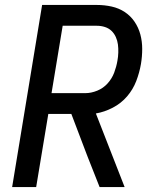

<svg xmlns="http://www.w3.org/2000/svg" viewBox="-20 -755 640 775"><path d="M29 0 150 -735H371Q402 -735 431 -728.5Q460 -722 483.5 -706.5Q507 -691 523 -667.5Q539 -644 546.5 -616Q554 -588 554 -557.5Q554 -527 549 -497Q543 -462 530 -428Q517 -394 493 -366Q469 -338 435.5 -320.5Q402 -303 367 -297L483 0H382L333 -124L268 -295H175L126 0ZM188 -379H324Q348 -379 372.5 -389Q397 -399 414.5 -418.5Q432 -438 441 -462Q450 -486 454 -510Q457 -526 457.5 -543Q458 -560 456 -575.5Q454 -591 447.5 -605.5Q441 -620 430 -630.5Q419 -641 403.5 -646Q388 -651 371 -651H233Z"/></svg>

Font: Iosevka Custom Medium Oblique
Style: Regular
Weight: 500
Italic angle: -9°
Designer: Belleve Invis
Foundry: Belleve Invis
Version: Version 27.0.1